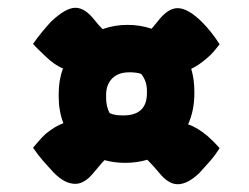

<svg xmlns="http://www.w3.org/2000/svg" viewBox="-20 -545 640 494"><path d="M131 -304Q131 -339 142 -369Q121 -377 96 -401Q89 -408 80.5 -416Q72 -424 65 -432Q76 -448 88 -462.5Q100 -477 111 -489Q149 -525 174 -525Q198 -525 222 -495Q232 -482 244 -470Q274 -481 308 -481Q341 -481 370 -471Q378 -481 389 -494Q413 -524 437 -524Q464 -524 500 -488Q512 -476 523.5 -461.5Q535 -447 545 -431Q538 -422 530 -412.5Q522 -403 512 -395Q490 -376 472 -368Q480 -341 480 -311V-303Q480 -261 464 -225Q488 -217 514 -195Q522 -188 530 -180Q538 -172 545 -164Q534 -146 520 -130Q506 -114 493 -100Q463 -71 437 -71Q413 -71 389 -101Q375 -118 359 -134Q332 -126 302 -126Q274 -126 249 -133Q242 -126 235.5 -118Q229 -110 222 -102Q198 -72 174 -72Q161 -72 147.5 -78.5Q134 -85 118 -101Q105 -115 91 -131Q77 -147 65 -165Q73 -174 81 -183.5Q89 -193 98 -201Q123 -221 143 -228Q131 -260 131 -296ZM253 -294Q253 -271 262 -254Q271 -250 279.5 -249Q288 -248 297 -248Q358 -248 358 -305V-312Q358 -337 343 -355Q331 -359 313 -359Q284 -359 268.5 -343Q253 -327 253 -301Z"/></svg>

Font: Recursive Mn Csl St Blk
Style: Italic
Weight: 900
Italic angle: -15°
Monospace: yes
Version: Version 1.079;hotconv 1.0.112;makeotfexe 2.5.65598; ttfautoh